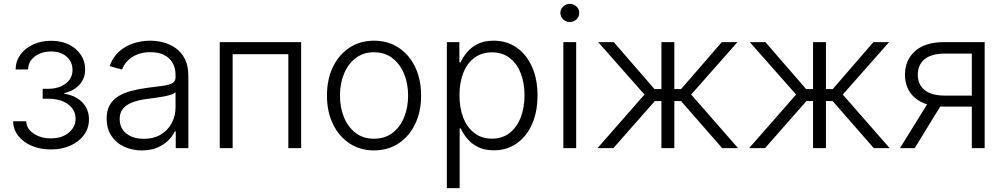

<svg xmlns="http://www.w3.org/2000/svg" viewBox="-20 -756 5126 980"><path d="M239.7 6.8Q186 6.8 142.6 -11.5Q99.1 -29.8 73.5 -62.3Q47.9 -94.7 46.9 -137.2H113.8Q115.2 -99.1 151.4 -74.5Q187.5 -49.8 239.7 -49.8Q295.9 -49.8 330.8 -78.6Q365.7 -107.4 365.7 -149.9Q365.7 -195.8 327.4 -223.9Q289.1 -252 225.6 -252H197.8V-302.7H225.6Q279.3 -302.7 314.7 -329.1Q350.1 -355.5 350.1 -398.9Q350.1 -440.4 320.1 -466.8Q290 -493.2 240.7 -493.2Q192.4 -493.2 158.2 -468Q124 -442.9 123.5 -401.4H59.6Q60.5 -444.8 84.7 -477.8Q108.9 -510.7 149.9 -529.3Q190.9 -547.9 241.2 -547.9Q293.5 -547.9 332.3 -528.3Q371.1 -508.8 392.8 -475.8Q414.6 -442.9 414.6 -401.9Q414.6 -354.5 384.8 -322.8Q355 -291 308.1 -280.8V-277.8Q368.7 -267.6 401.4 -232.4Q434.1 -197.3 434.1 -146.5Q434.1 -102.5 409.2 -67.9Q384.3 -33.2 340.3 -13.2Q296.4 6.8 239.7 6.8Z M704.1 11.7Q654.8 11.7 614 -7.1Q573.2 -25.9 548.8 -62.5Q524.4 -99.1 524.4 -151.4Q524.4 -191.9 539.8 -219.2Q555.2 -246.6 583.3 -264.2Q611.3 -281.7 649.9 -292Q688.5 -302.2 734.4 -308.1Q780.3 -314 811.8 -318.1Q843.3 -322.3 859.6 -331.5Q876 -340.8 876 -361.3V-373Q876 -409.2 860.8 -435.3Q845.7 -461.4 817.1 -475.6Q788.6 -489.7 748 -489.7Q709 -489.7 679.4 -477.5Q649.9 -465.3 630.6 -445.1Q611.3 -424.8 603 -400.9L539.6 -418.5Q555.2 -463.4 586.7 -491.9Q618.2 -520.5 659.9 -534.4Q701.7 -548.3 746.6 -548.3Q780.3 -548.3 814.7 -539.3Q849.1 -530.3 877.9 -509.5Q906.7 -488.8 924.1 -454.1Q941.4 -419.4 941.4 -368.2V0H877V-85.9H872.6Q860.8 -61 838.4 -38.8Q815.9 -16.6 782.5 -2.4Q749 11.7 704.1 11.7ZM713.9 -47.4Q763.7 -47.4 800 -68.8Q836.4 -90.3 856.2 -127.2Q876 -164.1 876 -208V-284.7Q869.1 -278.3 853 -272.9Q836.9 -267.6 816.2 -263.7Q795.4 -259.8 773.7 -256.8Q752 -253.9 734.4 -251.5Q689 -246.1 656.7 -233.9Q624.5 -221.7 607.7 -201.2Q590.8 -180.7 590.8 -148.4Q590.8 -116.2 606.7 -93.8Q622.6 -71.3 650.4 -59.3Q678.2 -47.4 713.9 -47.4Z M1517.1 -541V0H1451.7V-479.5H1167.5V0H1101.6V-541Z M1888.7 11.7Q1818.4 11.7 1764.2 -23.9Q1710 -59.6 1679.4 -122.8Q1648.9 -186 1648.9 -268.1Q1648.9 -351.1 1679.4 -414.3Q1710 -477.5 1764.2 -512.9Q1818.4 -548.3 1888.7 -548.3Q1960 -548.3 2014.2 -512.9Q2068.4 -477.5 2098.9 -414.1Q2129.4 -350.6 2129.4 -268.1Q2129.4 -186 2098.9 -122.8Q2068.4 -59.6 2014.2 -23.9Q1960 11.7 1888.7 11.7ZM1888.7 -47.9Q1944.3 -47.9 1983.4 -77.6Q2022.5 -107.4 2042.7 -157.2Q2063 -207 2063 -268.1Q2063 -329.1 2042.5 -379.2Q2022 -429.2 1983.2 -459.2Q1944.3 -489.3 1888.7 -489.3Q1834 -489.3 1795.2 -459.2Q1756.3 -429.2 1735.8 -379.4Q1715.3 -329.6 1715.3 -268.1Q1715.3 -207 1735.8 -157.2Q1756.3 -107.4 1794.9 -77.6Q1833.5 -47.9 1888.7 -47.9Z M2260.7 204.1V-541H2324.7V-437.5H2331.1Q2342.3 -463.4 2363.5 -489Q2384.8 -514.6 2418.2 -531.5Q2451.7 -548.3 2499.5 -548.3Q2566.4 -548.3 2616.7 -513.4Q2667 -478.5 2695.3 -415.5Q2723.6 -352.5 2723.6 -269Q2723.6 -185.1 2695.6 -122.1Q2667.5 -59.1 2617.2 -23.9Q2566.9 11.2 2500 11.2Q2452.6 11.2 2419.2 -5.9Q2385.7 -22.9 2364.5 -48.8Q2343.3 -74.7 2331.1 -101.1H2326.2V204.1ZM2491.2 -48.3Q2543.9 -48.3 2581.1 -77.1Q2618.2 -106 2637.7 -156.2Q2657.2 -206.5 2657.2 -269.5Q2657.2 -333 2637.7 -382.6Q2618.2 -432.1 2581.1 -460.4Q2543.9 -488.8 2491.2 -488.8Q2438.5 -488.8 2401.4 -460.9Q2364.3 -433.1 2344.7 -383.8Q2325.2 -334.5 2325.2 -269.5Q2325.2 -205.1 2344.7 -155Q2364.3 -105 2401.6 -76.7Q2439 -48.3 2491.2 -48.3Z M2855.5 0V-541H2920.9V0ZM2888.2 -643.6Q2868.7 -643.6 2854.5 -657.2Q2840.3 -670.9 2840.3 -689.9Q2840.3 -709.5 2854.5 -722.9Q2868.7 -736.3 2888.2 -736.3Q2908.2 -736.3 2922.4 -722.9Q2936.5 -709.5 2936.5 -689.9Q2936.5 -670.9 2922.4 -657.2Q2908.2 -643.6 2888.2 -643.6Z M3029.8 0 3269.5 -273.4 3033.2 -541H3112.8L3320.8 -301.3H3356V-541H3421.9V-301.3H3456.5L3664.1 -541H3744.1L3507.8 -273.4L3747.1 0H3666L3456.1 -240.2H3421.9V0H3356V-240.2H3322.3L3110.8 0Z M3803.7 0 4043.5 -273.4 3807.1 -541H3886.7L4094.7 -301.3H4129.9V-541H4195.8V-301.3H4230.5L4438 -541H4518.1L4281.7 -273.4L4521 0H4439.9L4230 -240.2H4195.8V0H4129.9V-240.2H4096.2L3884.8 0Z M5005.9 0H4940.4V-482.4H4803.7Q4734.4 -482.4 4699.5 -453.9Q4664.6 -425.3 4664.6 -374.5Q4664.6 -324.2 4699.7 -296.1Q4734.9 -268.1 4803.7 -268.1H4968.8V-211.9H4799.3Q4702.1 -211.9 4650.6 -256.3Q4599.1 -300.8 4599.1 -374.5Q4599.1 -449.2 4650.6 -495.1Q4702.1 -541 4798.8 -541H5005.9ZM4648.9 0H4573.7L4725.6 -245.1H4799.3Z"/></svg>

Font: Inter 17pt Light
Style: Regular
Weight: 300
Version: Version 4.001;git-66647c0bb